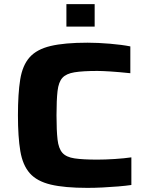

<svg xmlns="http://www.w3.org/2000/svg" viewBox="-20 -903 712 931"><path d="M404 8Q293 8 226 -8Q159 -24 124.5 -63Q90 -102 78.5 -170.5Q67 -239 67 -344Q67 -449 78 -517.5Q89 -586 123.5 -625Q158 -664 225.5 -680Q293 -696 404 -696Q455 -696 513.5 -691Q572 -686 612 -678V-548Q554 -554 514.5 -556.5Q475 -559 452 -559Q382 -559 341.5 -552.5Q301 -546 282.5 -525.5Q264 -505 259 -461.5Q254 -418 254 -344Q254 -270 259 -226.5Q264 -183 282.5 -162Q301 -141 341.5 -135Q382 -129 452 -129Q490 -129 536.5 -132Q583 -135 617 -140V-6Q590 -2 553.5 1Q517 4 478 6Q439 8 404 8ZM302 -774V-883H439V-774Z"/></svg>

Font: Saira Expanded
Style: Bold
Weight: 700
Width: 7
Designer: Hector Gatti with collaboration of the Omnibus-Type team
Foundry: Omnibus-Type
Version: Version 1.100; ttfautohint (v1.8.3)